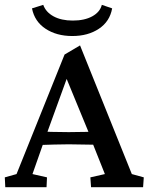

<svg xmlns="http://www.w3.org/2000/svg" viewBox="-21 -780 619 800"><path d="M1 0 -1 -41 47.9 -54.7 248 -552.7 312.5 -590.8 528.3 -54.7 578.1 -41 575.2 0H358.4L355.5 -41L416 -54.7L360.4 -194.3L349.6 -225.6L245.1 -479.5L269.5 -486.3L174.8 -225.6L164.1 -196.3L114.3 -54.7L174.8 -41L172.9 0ZM143.6 -175.8V-232.4Q162.1 -231.4 191.9 -230.5Q221.7 -229.5 265.6 -229.5Q309.6 -229.5 339.8 -230.5Q370.1 -231.4 387.7 -232.4V-176.8Q359.4 -176.8 329.1 -177.7Q298.8 -178.7 265.6 -178.7Q233.4 -178.7 204.1 -177.7Q174.8 -176.8 143.6 -175.8ZM403.3 -759.8 446.3 -745.1Q436.5 -690.4 391.1 -660.2Q345.7 -629.9 280.3 -629.9Q214.8 -629.9 168.9 -660.2Q123 -690.4 112.3 -745.1L159.2 -759.8Q169.9 -729.5 202.1 -711.9Q234.4 -694.3 282.2 -694.3Q331.1 -694.3 363.3 -711.9Q395.5 -729.5 403.3 -759.8Z"/></svg>

Font: Crimson Pro Medium
Style: Regular
Weight: 500
Designer: Jacques Le Bailly
Foundry: Baron von Fonthausen
Version: Version 1.003